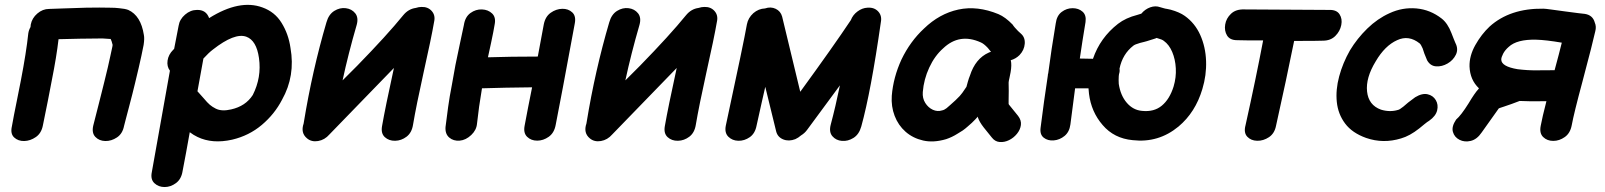

<svg xmlns="http://www.w3.org/2000/svg" viewBox="-20 -567 6469 774"><path d="M28 -58Q21 -28 37 -13Q53 2 77.5 1.5Q102 1 124.5 -14.5Q147 -30 153 -62Q160 -99 173 -161Q185 -223 189 -244Q208 -339 216 -409Q267 -410 303 -411Q359 -412 393 -412Q412 -411 423 -410H426Q430 -403 434 -386Q433 -383 433 -379L425 -342Q417 -303 400 -235Q396 -219 389.5 -193Q383 -167 376 -139.5Q369 -112 363.5 -90.5Q358 -69 356 -61Q349 -31 364.5 -15Q380 1 404.5 1.5Q429 2 451.5 -13Q474 -28 480 -59Q482 -67 487.5 -88Q493 -109 500 -135.5Q507 -162 513.5 -187.5Q520 -213 524 -230Q541 -300 550 -342Q556 -369 559 -386Q563 -412 560 -426Q548 -504 497 -527Q484 -532 460 -534Q445 -536 422 -536Q386 -537 327 -536Q288 -535 235 -533Q181 -531 178 -531Q152 -531 130.5 -512.5Q109 -494 104 -468Q103 -463 103 -458Q96 -446 94 -432Q86 -356 64 -242Q62 -232 57.5 -209.5Q53 -187 47.5 -159Q42 -131 36.5 -104Q31 -77 28 -58Z M592 127Q586 156 602.5 171.5Q619 187 643.5 187Q668 187 689.5 171Q711 155 716 123Q730 51 745 -34Q761 -22 776 -15Q836 14 916 -4Q984 -20 1035.5 -63.5Q1087 -107 1117 -165Q1171 -261 1151 -374Q1143 -430 1115 -475Q1088 -519 1038 -537Q946 -571 823 -494Q811 -528 774 -527Q748 -527 726 -508Q704 -489 700 -463L682 -370L678 -366Q659 -347 655.5 -323Q652 -299 665 -282Q614 2 592 127ZM912 -126Q874 -117 850 -129Q836 -136 826 -144.5Q816 -153 801 -171L776 -199L800 -331Q822 -355 838 -367Q926 -436 973 -419Q1014 -404 1024 -333Q1035 -255 999 -184Q970 -139 912 -126Z M1218 -9Q1236 6 1262.5 1.5Q1289 -3 1308 -25Q1322 -40 1503 -226L1568 -293Q1533 -133 1520 -58Q1515 -29 1531.5 -14Q1548 1 1573 0.5Q1598 0 1619 -16Q1640 -32 1645 -64Q1658 -141 1687 -272Q1719 -415 1730 -479Q1736 -505 1720.5 -522.5Q1705 -540 1679 -539Q1668 -539 1656 -535Q1626 -531 1605 -505Q1540 -425 1420 -302L1361 -243Q1384 -350 1418 -467Q1426 -496 1412 -513.5Q1398 -531 1374 -534Q1350 -537 1327.5 -523Q1305 -509 1296 -477Q1239 -283 1205 -75L1204 -69Q1191 -31 1218 -9Z M1880 -23Q1901 -43 1903 -69Q1910 -135 1923 -211Q2015 -214 2125 -215Q2108 -131 2095 -61Q2089 -31 2105 -15.5Q2121 0 2145.5 0Q2170 0 2192 -15.5Q2214 -31 2220 -63Q2240 -163 2297 -472Q2303 -502 2287 -517Q2271 -532 2246.5 -531.5Q2222 -531 2200 -515.5Q2178 -500 2172 -468L2148 -339Q2040 -339 1947 -336L1960 -396Q1970 -443 1974 -468Q1980 -497 1964 -512.5Q1948 -528 1923 -529Q1898 -530 1876.5 -514.5Q1855 -499 1850 -466Q1846 -450 1834 -391Q1822 -332 1816 -305L1802 -227Q1792 -176 1786.5 -135.5Q1781 -95 1776 -55Q1774 -27 1791 -12.5Q1808 2 1833 0Q1858 -2 1880 -23Z M2358 -9Q2376 6 2402.5 1.5Q2429 -3 2448 -25Q2462 -40 2643 -226L2708 -293Q2673 -133 2660 -58Q2655 -29 2671.5 -14Q2688 1 2713 0.5Q2738 0 2759 -16Q2780 -32 2785 -64Q2798 -141 2827 -272Q2859 -415 2870 -479Q2876 -505 2860.5 -522.5Q2845 -540 2819 -539Q2808 -539 2796 -535Q2766 -531 2745 -505Q2680 -425 2560 -302L2501 -243Q2524 -350 2558 -467Q2566 -496 2552 -513.5Q2538 -531 2514 -534Q2490 -537 2467.5 -523Q2445 -509 2436 -477Q2379 -283 2345 -75L2344 -69Q2331 -31 2358 -9Z M3186 -6Q3199 -12 3209 -21Q3224 -30 3234 -44L3366 -223Q3348 -136 3329 -65Q3321 -35 3335.5 -18Q3350 -1 3374 1Q3398 3 3420.5 -11Q3443 -25 3452 -57Q3491 -198 3531 -478Q3536 -504 3520 -521Q3504 -538 3477 -536Q3456 -535 3437 -521Q3418 -507 3410 -486Q3340 -381 3206 -197L3133 -500Q3127 -522 3107 -531.5Q3087 -541 3064 -533Q3038 -532 3017 -514Q2996 -495 2991 -469Q2979 -400 2906 -61Q2900 -32 2916 -16Q2932 0 2956.5 0.5Q2981 1 3002.5 -14Q3024 -29 3030 -61Q3037 -93 3050 -151Q3063 -208 3065 -217L3109 -37Q3115 -14 3137.5 -5Q3160 4 3186 -6Z M3794 -6Q3818 -14 3840 -28L3861 -41Q3871 -48 3881 -57L3898 -72L3912 -86Q3921 -95 3922 -97V-94Q3928 -76 3945 -54L3978 -13Q3991 4 4010 5.5Q4029 7 4047.5 -2Q4066 -11 4079.5 -27.5Q4093 -44 4095.5 -63Q4098 -82 4084 -100L4050 -142Q4047 -145 4046 -148Q4046 -150 4046 -153.5Q4046 -157 4046 -163Q4047 -203 4046 -234Q4046 -239 4049.5 -253.5Q4053 -268 4054 -276Q4059 -305 4055 -323L4054 -324Q4075 -330 4090 -345Q4109 -365 4111 -390.5Q4113 -416 4096 -431Q4090 -436 4084 -442L4071 -456Q4065 -463 4062 -468Q4033 -498 4005 -510Q3920 -545 3843.5 -528.5Q3767 -512 3705 -452Q3649 -400 3614 -327Q3581 -255 3575 -181Q3572 -138 3586.5 -100Q3601 -62 3630.5 -36Q3660 -10 3701.5 -0.5Q3743 9 3794 -6ZM3778 -122Q3759 -116 3740.5 -124.5Q3722 -133 3710 -152Q3698 -171 3700 -196Q3704 -247 3726 -294.5Q3748 -342 3782 -372Q3848 -435 3934 -396Q3946 -391 3962 -374L3975 -358Q3970 -357 3966 -355Q3912 -331 3890 -262Q3886 -253 3881.5 -237Q3877 -221 3876 -217Q3857 -188 3849 -180L3832 -163Q3825 -157 3811.5 -144.5Q3798 -132 3796 -131Q3792 -128 3787.5 -125.5Q3783 -123 3778 -122Z M4546 -2Q4650 10 4731 -57Q4799 -114 4827 -208Q4844 -264 4842 -321Q4840 -378 4818.5 -426Q4797 -474 4756 -503Q4735 -518 4699 -528L4685 -531Q4677 -532 4671 -534L4657 -538Q4638 -545 4617 -537.5Q4596 -530 4581 -512Q4572 -509 4565 -507Q4518 -495 4487 -471Q4415 -415 4386 -330L4333 -331Q4343 -400 4356 -478Q4360 -506 4344 -520Q4328 -534 4304 -534Q4280 -534 4260 -519Q4240 -504 4236 -473Q4218 -366 4206 -274V-273Q4204 -267 4204 -262Q4188 -157 4175 -53Q4171 -25 4187.5 -12Q4204 1 4228 -1Q4252 -3 4271.5 -19Q4291 -35 4295 -65L4314 -211H4368Q4369 -206 4369 -200Q4369 -194 4370 -189Q4379 -116 4425 -63Q4471 -9 4546 -2ZM4584 -120Q4548 -123 4522.5 -152.5Q4497 -182 4490 -229Q4489 -244 4490 -260L4491 -268Q4495 -280 4493 -290Q4505 -349 4549 -383Q4555 -388 4576 -394Q4582 -395 4592 -398Q4602 -401 4603 -401Q4623 -407 4638 -412L4642 -414L4646 -413Q4665 -408 4672 -402Q4693 -387 4705.5 -357.5Q4718 -328 4720 -291.5Q4722 -255 4711 -218Q4695 -167 4663.5 -141Q4632 -115 4584 -120Z M5124 -60Q5166 -248 5197 -402Q5296 -402 5313 -403Q5344 -403 5363 -422Q5382 -441 5387 -466Q5392 -491 5380 -509.5Q5368 -528 5338 -527Q5283 -527 4995 -529Q4962 -530 4942.5 -511.5Q4923 -493 4919 -468Q4915 -443 4926.5 -424Q4938 -405 4967 -405Q4992 -404 5072 -404Q5043 -251 5001 -62Q4993 -32 5008 -16Q5023 0 5048 0.5Q5073 1 5095.5 -14Q5118 -29 5124 -60Z M5628 -9Q5663 -19 5701 -49L5723 -67Q5734 -76 5741 -80Q5768 -99 5773.5 -122Q5779 -145 5768 -163.5Q5757 -182 5735 -187Q5713 -192 5685 -175Q5674 -167 5657 -154L5637 -137Q5622 -125 5616 -124Q5583 -114 5547 -125Q5497 -143 5491 -198Q5485 -253 5526 -320Q5563 -383 5612 -405Q5659 -427 5703 -392Q5708 -388 5715 -372L5722 -351Q5728 -335 5733 -324Q5746 -301 5769.5 -299.5Q5793 -298 5815.5 -311Q5838 -324 5849 -346.5Q5860 -369 5847 -394Q5844 -400 5840 -411L5831 -434Q5816 -473 5792 -492Q5746 -528 5690 -533Q5634 -538 5582 -514Q5533 -492 5492 -452Q5451 -412 5422 -364Q5393 -313 5378.5 -259Q5364 -205 5369 -156Q5374 -107 5402.5 -69Q5431 -31 5487 -11Q5556 13 5628 -9Z M5953 -33 6022 -130 6027 -132Q6030 -133 6043.5 -137.5Q6057 -142 6074 -148Q6091 -154 6106 -160Q6138 -158 6214 -159Q6197 -93 6191 -60Q6185 -30 6201 -14.5Q6217 1 6241.5 1Q6266 1 6288 -14.5Q6310 -30 6316 -62Q6325 -111 6359 -237Q6402 -399 6411 -441Q6416 -460 6409 -476Q6401 -506 6369 -511Q6366 -511 6342.5 -514Q6319 -517 6289 -521Q6259 -525 6234 -528.5Q6209 -532 6202 -532Q6067 -534 5985 -460Q5952 -429 5927.5 -385.5Q5903 -342 5904 -299Q5906 -245 5942 -211L5940 -208Q5925 -192 5900 -150Q5870 -102 5850 -85Q5831 -57 5837 -35.5Q5843 -14 5863.5 -3.5Q5884 7 5909 1Q5934 -5 5953 -33ZM6247 -284Q6209 -284 6174 -283.5Q6139 -283 6098 -288Q6032 -299 6032 -327Q6032 -336 6039.5 -350.5Q6047 -365 6062 -378Q6095 -409 6173 -407Q6212 -406 6276 -395Q6266 -354 6247 -284Z"/></svg>

Font: Balsamiq Sans
Style: Bold Italic
Weight: 700
Italic angle: -12°
Designer: Michael Angeles
Foundry: Balsamiq SRL
Version: Version 1.020; ttfautohint (v1.8.4.7-5d5b);gftools[0.9.26]